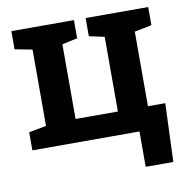

<svg xmlns="http://www.w3.org/2000/svg" viewBox="-78 -605 830 838"><g transform="rotate(-10 337.5 -185.5)"><path d="M501 156.7V0H26.4V-80.1L103.5 -94.7V-433.1L26.4 -447.8V-528.3H303.7V-447.8L235.8 -433.1V-102.1H423.3V-433.1L355.5 -447.8V-528.3H632.8V-447.8L556.6 -432.6V-102.1H633.3L623.5 156.7Z"/></g></svg>

Font: Roboto Slab SemiBold
Style: Regular
Weight: 600
Designer: Google
Version: Version 2.001; ttfautohint (v1.8.3)